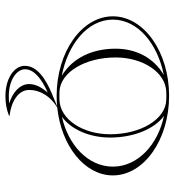

<svg xmlns="http://www.w3.org/2000/svg" viewBox="12 -456 637 700"><g transform="rotate(90 330.0 -106.5)"><path d="M317.8 37.6C300.5 58.8 287 79.6 287 105.4C287 139.4 317.8 166 357.6 177.8C348.3 179 340.4 179.4 331 179.4C272.2 179.4 233 150.8 233 120.4C233 87.5 267.4 59.7 317.8 37.6ZM256.9 -13.7C142.2 -35.5 52 -107.8 52 -200C52 -291.5 140.7 -363.3 253.9 -385.7C191.1 -349 158 -284.5 158 -210C158 -127.2 189.7 -54.3 256.9 -13.7ZM40 -200C40 -86.8 169.9 5 330 5C342.7 5 355.3 4.4 367.6 3.3L323.5 21.7C268.7 44.2 220.5 76.2 220.5 120.7C220.5 162.1 269.8 191.7 330.5 191.7C356.4 191.7 378.4 188.1 402.5 178.7V176.7C350.3 170.8 308.5 144.3 308.5 105.7C308.5 62.4 333.7 26.4 372.2 2.8C512.3 -11.6 620 -97 620 -200C620 -313.2 490.1 -405 330 -405C169.9 -405 40 -313.2 40 -200ZM190 -210C190 -309.7 244 -392.1 315 -394.7C320.3 -394.9 324.7 -395 330 -395C335.3 -395 339.7 -394.9 345 -394.7C416.4 -392.1 470 -300.4 470 -190C470 -90.3 416 -7.9 345 -5.3C339.7 -5.1 335.3 -5 330 -5C324.7 -5 320.3 -5.1 315 -5.3C243.6 -7.9 190 -99.6 190 -210ZM406.1 -14.3C452.9 -47.5 482 -115.9 482 -190C482 -273.3 452.1 -350.7 403.1 -386.3C507.2 -364.5 588 -291.4 588 -200C588 -109.4 508.7 -36.7 406.1 -14.3Z"/></g></svg>

Font: Sortefax
Style: Medium
Weight: 500
Designer: gluk
Foundry: gluk
Version: Version 0.261